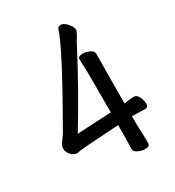

<svg xmlns="http://www.w3.org/2000/svg" viewBox="-177 -820 855 940"><g transform="rotate(-30 250.0 -350.0)"><path d="M365.2 17.1Q349.1 17.1 328.6 8.1Q308.1 -1 308.1 -17.1Q310.1 -80.1 310.1 -150.9Q97.2 -138.2 82 -134.8Q81.1 -131.8 68.8 -131.8Q49.8 -131.8 34.4 -148.9Q19 -166 19 -185.1Q19 -196.8 26.1 -208.5Q33.2 -220.2 42.2 -232.2Q51.3 -244.1 57.1 -253.9Q263.2 -612.8 292 -705.1Q296.9 -716.8 311 -716.8Q323.2 -716.8 335.7 -706.3Q348.1 -695.8 356.7 -682.4Q365.2 -668.9 365.2 -657.2Q365.2 -650.9 353 -629.9Q336.9 -604 330.1 -589.8Q222.2 -382.8 117.2 -212.9L310.1 -223.1Q310.1 -428.2 309.6 -449.2Q309.1 -470.2 308.1 -492.7Q307.1 -515.1 307.1 -524.9Q307.1 -541 334 -541Q351.1 -541 371.6 -532Q392.1 -522.9 392.1 -506.8Q390.1 -389.2 390.1 -227.1L416 -231L443.8 -232.9Q462.9 -232.9 472.4 -211.4Q481.9 -189.9 481.9 -174.8Q481.9 -152.8 463.9 -152.8L390.1 -154.8V-103Q393.1 -57.1 393.1 1Q393.1 17.1 365.2 17.1Z"/></g></svg>

Font: LXGW WenKai Mono Screen
Style: Regular
Weight: 400
Monospace: yes
Designer: LXGW / Fontworks Inc.
Foundry: LXGW / Fontworks Inc.
Version: Version 1.330;April 28,2024